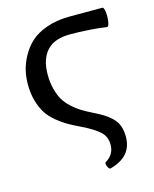

<svg xmlns="http://www.w3.org/2000/svg" viewBox="-93 -479 567 708"><g transform="rotate(-15 190.5 -125.0)"><path d="M242.2 165Q238.3 166.5 233.9 160.2Q229.5 153.8 228.3 147.2Q227.1 140.6 230 138.2Q264.2 118.2 264.2 80.1Q264.2 49.3 242.7 29.8Q221.2 10.3 174.8 -12.2Q147.9 -24.9 129.4 -35.6Q110.8 -46.4 89.8 -63.7Q68.8 -81.1 56.2 -100.8Q43.5 -120.6 35.2 -149.4Q26.9 -178.2 26.9 -212.9Q26.9 -238.8 32.5 -264.2Q38.1 -289.6 53.2 -317.6Q68.4 -345.7 91.3 -366.7Q114.3 -387.7 153.1 -401.4Q191.9 -415 241.2 -415H365.2Q371.6 -415 373.8 -396.2Q376 -377.4 373 -359.1Q370.1 -340.8 363.8 -341.8Q298.8 -351.1 224.1 -351.1Q164.1 -351.1 135.5 -319.1Q106.9 -287.1 106.9 -230Q106.9 -198.7 113.5 -173.3Q120.1 -147.9 130.4 -130.6Q140.6 -113.3 157.7 -97.7Q174.8 -82 190.7 -72.3Q206.5 -62.5 230 -50.8Q254.9 -38.6 269.8 -29.3Q284.7 -20 299.1 -6.3Q313.5 7.3 319.8 25.4Q326.2 43.5 326.2 66.9Q326.2 142.1 242.2 165Z"/></g></svg>

Font: Junicode SmCond
Style: Regular
Weight: 400
Width: 4
Designer: Peter S. Baker
Version: Version 2.206